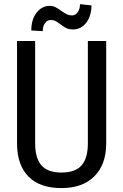

<svg xmlns="http://www.w3.org/2000/svg" viewBox="-20 -912 602 941"><path d="M500.5 -710.9V-205.6Q499.5 -104.5 441.9 -47.4Q384.3 9.8 281.2 9.8Q175.8 9.8 120.1 -46.1Q64.5 -102.1 63.5 -205.6V-710.9H152.3V-209Q152.3 -137.2 182.9 -101.8Q213.4 -66.4 281.2 -66.4Q349.6 -66.4 380.1 -101.8Q410.6 -137.2 410.6 -209V-710.9ZM428.2 -885.7Q428.2 -834.5 402.8 -801Q377.4 -767.6 337.4 -767.6Q320.3 -767.6 308.1 -772.7Q295.9 -777.8 276.4 -792.7Q256.8 -807.6 248 -810.8Q239.3 -814 228 -814Q211.4 -814 200.4 -798.3Q189.5 -782.7 189.5 -759.3L133.3 -762.7Q133.3 -815.9 159.2 -849.6Q185.1 -883.3 223.6 -883.3Q238.3 -883.3 250 -877.7Q261.7 -872.1 279.5 -859.4Q297.4 -846.7 308.6 -841.6Q319.8 -836.4 333 -836.4Q349.6 -836.4 360.8 -852.3Q372.1 -868.2 372.1 -891.6Z"/></svg>

Font: Roboto Condensed
Style: Regular
Weight: 400
Designer: Google
Version: Version 2.001047; 2015